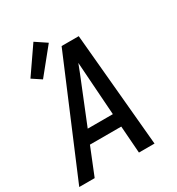

<svg xmlns="http://www.w3.org/2000/svg" viewBox="-196 -956 992 1078"><g transform="rotate(-30 300.0 -417.5)"><path d="M0 0 310 -735H421L488 0H387L374 -176H171L100 0ZM368 -260 352 -490Q350 -519 348 -548Q346 -577 344 -606Q333 -577 321.5 -548Q310 -519 298 -490L205 -260ZM126 -625 67 -664 185 -835 257 -787Z"/></g></svg>

Font: Iosevka SS04 Medium Extended
Style: Italic
Weight: 500
Width: 7
Italic angle: -9°
Monospace: yes
Designer: Belleve Invis
Foundry: Belleve Invis
Version: Version 19.0.0; ttfautohint (v1.8.4)